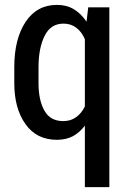

<svg xmlns="http://www.w3.org/2000/svg" viewBox="-20 -558 525 781"><path d="M38.1 -285.2Q38.1 -399.4 84 -468.8Q129.9 -538.1 211.9 -538.1Q251 -538.1 280.3 -520.5Q309.6 -502.9 332 -469.7Q334 -489.3 338.9 -528.3Q360.4 -528.3 424.8 -528.3Q424.8 -345.7 424.8 203.1Q400.4 203.1 325.2 203.1Q325.2 140.6 325.2 -46.9Q304.7 -19.5 276.4 -3.9Q248 10.7 211.9 10.7Q128.9 10.7 84 -52.7Q38.1 -116.2 38.1 -219.7Q38.1 -225.6 38.1 -236.3Q38.1 -242.2 38.1 -254.9Q38.1 -267.6 38.1 -285.2ZM136.7 -219.7Q136.7 -149.4 161.1 -107.4Q184.6 -65.4 237.3 -65.4Q267.6 -65.4 289.1 -81.1Q311.5 -96.7 325.2 -125Q325.2 -215.8 325.2 -398.4Q312.5 -428.7 290 -445.3Q268.6 -461.9 238.3 -461.9Q186.5 -461.9 162.1 -413.1Q136.7 -363.3 136.7 -285.2Q136.7 -263.7 136.7 -219.7Z"/></svg>

Font: Noto Sans Hebrew DECATHLON 
Style: Regular
Weight: 400
Designer: Monotype Design team
Version: Version 1.03 uh